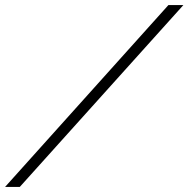

<svg xmlns="http://www.w3.org/2000/svg" viewBox="-87 -730 743 757"><path d="M577 -710H636L-9 7H-67Z"/></svg>

Font: Ibarra Real Nova SemiBold
Style: Italic
Weight: 600
Italic angle: -22°
Designer: Jose Maria Ribagorda & Octavio Pardo
Foundry: Octavio Pardo
Version: Version 1.014